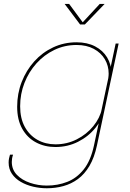

<svg xmlns="http://www.w3.org/2000/svg" viewBox="-20 -758 680 1001"><path d="M224 223.5Q188 223.5 152.8 215.2Q117.5 207 88.5 190.2Q59.5 173.5 42.2 148.2Q25 123 25 89.5Q25 78.5 27 68.2Q29 58 32 48.5H48Q44.5 59 43 68Q41.5 77 41.5 86Q41.5 126 68 153.5Q94.5 181 136.5 195.2Q178.5 209.5 224 209.5Q281 209.5 330.5 190.2Q380 171 416.5 125.2Q453 79.5 470 0L583 -531H598.5L485.5 0Q472 63.5 446.5 106.8Q421 150 386.2 175.5Q351.5 201 310.2 212.2Q269 223.5 224 223.5ZM269 8.5Q213 8.5 167.8 -15.5Q122.5 -39.5 96 -86.5Q69.5 -133.5 69.5 -201.5Q69.5 -270 93 -330.5Q116.5 -391 158.5 -437.8Q200.5 -484.5 257 -511Q313.5 -537.5 379 -537.5Q435 -537.5 475.8 -516.2Q516.5 -495 538.5 -458.5Q560.5 -422 560.5 -377Q560.5 -366 558.5 -350.2Q556.5 -334.5 554 -327.5H540Q542.5 -335.5 544.5 -350Q546.5 -364.5 546.5 -374Q546.5 -415.5 526.5 -449.2Q506.5 -483 469 -503.2Q431.5 -523.5 379 -523.5Q317 -523.5 263.5 -497.8Q210 -472 170 -427.5Q130 -383 107.5 -325.5Q85 -268 85 -204Q85 -141 109.2 -96.8Q133.5 -52.5 175.2 -29Q217 -5.5 269 -5.5Q329 -5.5 380.2 -31.5Q431.5 -57.5 466.2 -100Q501 -142.5 511.5 -191.5H526Q514.5 -137.5 478 -92Q441.5 -46.5 387.2 -19Q333 8.5 269 8.5ZM317 -737.5H340.5L415.5 -636H406L500 -737.5H525.5L422.5 -630.5H397.5Z"/></svg>

Font: Epilogue Thin
Style: Italic
Weight: 250
Italic angle: -12°
Designer: Tyler Finck
Foundry: Etcetera Type Co
Version: Version 2.112